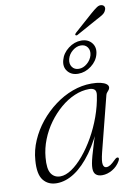

<svg xmlns="http://www.w3.org/2000/svg" viewBox="-93 -903 700 973"><g transform="rotate(-10 257.0 -417.0)"><path d="M372 -105.5Q361 -61.5 364.5 -45Q368 -28.5 381 -28.5Q391 -28.5 401.8 -35.2Q412.5 -42 428 -57.5Q434.5 -64 439 -66Q443.5 -68 447 -66.5Q451 -64.5 450.5 -59.8Q450 -55 446.5 -48.5Q431.5 -22 405.5 -7Q379.5 8 353.5 8Q332.5 8 321 -2.2Q309.5 -12.5 309.5 -34.5Q309.5 -46 312 -60.2Q314.5 -74.5 321 -98.5Q327.5 -122.5 339.8 -162Q352 -201.5 371.5 -263L378.5 -257Q344 -171.5 301.2 -112.2Q258.5 -53 212.2 -22.5Q166 8 119.5 8Q75.5 8 50.8 -23Q26 -54 32 -125.5Q35.5 -176.5 56.8 -225.5Q78 -274.5 112.2 -316.8Q146.5 -359 189.8 -391.2Q233 -423.5 281.2 -441.2Q329.5 -459 378.5 -459Q406.5 -459 425.5 -454.5Q444.5 -450 454.5 -442.5Q464.5 -435 464.5 -425Q464 -418 459.8 -412.2Q455.5 -406.5 450.5 -401Q445.5 -395.5 444 -388.5ZM85.5 -130.5Q80 -72 96.2 -47.5Q112.5 -23 143.5 -23Q170.5 -23 201.8 -44Q233 -65 264.2 -102.2Q295.5 -139.5 322.5 -187Q349.5 -234.5 369 -288.5Q388.5 -342.5 396.5 -397Q399.5 -416.5 390.5 -425Q381.5 -433.5 363 -433.5Q325 -433.5 287 -417.2Q249 -401 214.5 -371.5Q180 -342 152.2 -303.8Q124.5 -265.5 107 -221.2Q89.5 -177 85.5 -130.5ZM323 -519.5Q288 -519.5 269 -543Q250 -566.5 259.5 -601Q268.5 -635 299.5 -658.8Q330.5 -682.5 366 -682.5Q401 -682.5 420 -658.8Q439 -635 430 -601Q421.5 -567 390.2 -543.2Q359 -519.5 323 -519.5ZM359.5 -658.5Q337.5 -658.5 317 -642Q296.5 -625.5 290 -601Q284 -577 295.8 -560.2Q307.5 -543.5 330.5 -543.5Q353 -543.5 373 -560.5Q393 -577.5 399.5 -601Q405.5 -625.5 393.8 -642Q382 -658.5 359.5 -658.5ZM441 -809Q461 -826.5 474.5 -835.5Q488 -844.5 500.5 -841Q510.5 -838 513.2 -830Q516 -822 511 -812Q506.5 -800.5 494 -792.2Q481.5 -784 464.5 -775.5L354 -714.5Q351 -712.5 347.5 -712.5Q344 -712.5 342.5 -715Q340.5 -718 343.2 -721.2Q346 -724.5 349 -727.5Z"/></g></svg>

Font: Fraunces ExtraLight
Style: Italic
Weight: 250
Italic angle: -16°
Version: Version 1.000;[b76b70a41]